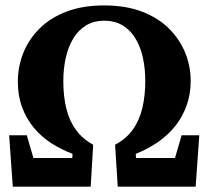

<svg xmlns="http://www.w3.org/2000/svg" viewBox="-20 -696 777 716"><path d="M27.7 0 14.1 -191.5H80L113 -77.9L74.8 -106.9H279.5L247.5 -76.9L250.5 -122.3Q207.7 -138.5 170.7 -162.4Q133.8 -186.4 106.2 -219.7Q78.5 -253 62.5 -295.9Q46.5 -338.8 46.5 -391.1Q46.5 -447.6 67 -498.7Q87.4 -549.7 127.7 -589.8Q167.9 -629.8 228.2 -652.8Q288.5 -675.8 368.5 -675.8Q449.1 -675.8 509.7 -652.5Q570.3 -629.3 610.4 -589.2Q650.4 -549.1 670.8 -499Q691.1 -448.8 691.1 -394.3Q691.1 -344.6 675.8 -302.2Q660.5 -259.8 633.2 -225.6Q605.8 -191.4 568.4 -165.7Q531.1 -139.9 486.2 -122.3L489.2 -76.9L457.2 -106.9H662.5L624.2 -77.9L657.3 -191.5H723.2L709.6 0H419.1L409.1 -156.3Q450.5 -178 475.3 -212.7Q500.1 -247.4 510.9 -293.5Q521.8 -339.5 521.8 -394.1Q521.8 -439.5 513 -480Q504.3 -520.5 485.8 -551.5Q467.4 -582.5 438.4 -600.6Q409.4 -618.7 368.5 -618.7Q329.4 -618.7 300.5 -601Q271.7 -583.3 253.1 -552.2Q234.4 -521.1 225.3 -480.4Q216.1 -439.8 216.1 -394.1Q216.1 -335.7 227.7 -289.9Q239.2 -244.2 263.7 -211Q288.1 -177.7 327.5 -156.3L318.2 0Z"/></svg>

Font: Source Serif 4 Variable
Style: Regular
Weight: 400
Designer: Frank Grießhammer
Foundry: Adobe
Version: Version 4.005;hotconv 1.1.0;makeotfexe 2.6.0